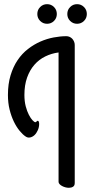

<svg xmlns="http://www.w3.org/2000/svg" viewBox="-20 -874 437 922"><path d="M338.9 4.9Q338.9 17.6 330.6 22.7Q322.3 27.8 311 27.8Q302.2 27.8 293.5 25.4Q284.7 22.9 277.6 19Q270.5 15.1 265.9 10Q261.2 4.9 261.2 -1V-622.1Q227.5 -617.7 197.5 -603Q167.5 -588.4 145.3 -563Q123 -537.6 110.1 -501.5Q97.2 -465.3 97.2 -418Q97.2 -387.7 103.5 -363.5Q109.9 -339.4 118.7 -322.5Q127.4 -305.7 136.2 -296.4Q145 -287.1 149.9 -287.1Q153.8 -287.1 155.5 -290.5Q157.2 -293.9 161.1 -293.9Q165 -293.9 166.5 -289.1Q168 -284.2 168 -278.8Q168 -263.2 161.6 -248.8Q155.3 -234.4 145.8 -225.3Q136.2 -216.3 124.5 -213.9Q112.8 -211.4 102.1 -219.2Q88.9 -228 74 -246.1Q59.1 -264.2 46.6 -289.8Q34.2 -315.4 26.1 -347.7Q18.1 -379.9 18.1 -418Q18.1 -470.7 30.8 -512.5Q43.5 -554.2 64.7 -585.4Q85.9 -616.7 114.3 -638.7Q142.6 -660.6 173.8 -674.3Q205.1 -688 237.3 -694.1Q269.5 -700.2 298.8 -700.2Q306.6 -700.2 314 -697Q321.3 -693.8 326.7 -688.2Q332 -682.6 335.4 -674.8Q338.9 -667 338.9 -658.2ZM159.2 -806.6Q159.2 -826.7 172.9 -840.3Q186.5 -854 206.1 -854Q225.6 -854 239.3 -840.3Q252.9 -826.7 252.9 -806.6Q252.9 -787.1 239.3 -773.4Q225.6 -759.8 206.1 -759.8Q186.5 -759.8 172.9 -773.4Q159.2 -787.1 159.2 -806.6ZM303.2 -806.6Q303.2 -826.7 316.9 -840.3Q330.6 -854 350.1 -854Q369.6 -854 383.3 -840.3Q397 -826.7 397 -806.6Q397 -787.1 383.3 -773.4Q369.6 -759.8 350.1 -759.8Q330.6 -759.8 316.9 -773.4Q303.2 -787.1 303.2 -806.6Z"/></svg>

Font: Grand Hotel
Style: Regular
Weight: 400
Designer: Brian J. Bonislawsky & Jim Lyles for Astigmatic (AOETI)
Foundry: Astigmatic (AOETI)
Version: Version 001.000